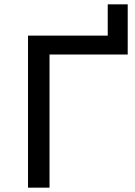

<svg xmlns="http://www.w3.org/2000/svg" viewBox="-20 -864 621 884"><path d="M109 0H208V-613H568V-844H476V-700H109Z"/></svg>

Font: AWKNG-Font Medium
Style: Regular
Weight: 500
Designer: Awakening Church
Foundry: Awakening Church
Version: Version 1.700;PS 001.700;hotconv 1.0.88;makeotf.lib2.5.64775